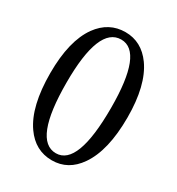

<svg xmlns="http://www.w3.org/2000/svg" viewBox="-181 -862 911 989"><g transform="rotate(30 274.5 -367.0)"><path d="M276 14Q177 14 116 -73Q45 -174 45 -372Q45 -564 116 -663Q178 -748 276 -748Q372 -748 433 -663Q504 -563 504 -372Q504 -175 433 -73Q373 14 276 14ZM276 -28Q406 -28 406 -372Q406 -704 276 -704Q142 -704 142 -372Q142 -28 276 -28Z"/></g></svg>

Font: GenRyuMin TW M
Style: Regular
Weight: 500
Version: Version 1.501;PS 1;hotconv 16.6.51;makeotf.lib2.5.65220